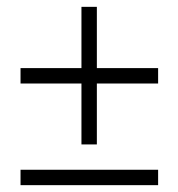

<svg xmlns="http://www.w3.org/2000/svg" viewBox="-20 -601 521 561"><path d="M263 -402H442V-357H263V-179H218V-357H40V-402H218V-581H263ZM40 -60V-105H442V-60Z"/></svg>

Font: Cinzel Decorative
Style: Regular
Weight: 400
Designer: Natanael Gama
Version: Version 1.001;PS 001.001;hotconv 1.0.56;makeotf.lib2.0.21325